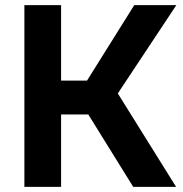

<svg xmlns="http://www.w3.org/2000/svg" viewBox="-20 -728 713 748"><path d="M75 0V-708H218V-414H319L503 -708H667L439 -364L666 0H499L324 -282H218V0Z"/></svg>

Font: Onest
Style: Bold
Weight: 700
Designer: Dmitri Voloshin, Andrey Kudryavtsev
Foundry: Dmitri Voloshin, Andrey Kudryavtsev
Version: Version 1.000;gftools[0.9.33]